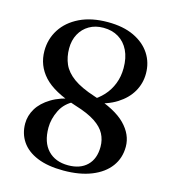

<svg xmlns="http://www.w3.org/2000/svg" viewBox="-109 -801 795 901"><g transform="rotate(15 289.0 -350.5)"><path d="M282 13.5Q205.5 13.5 154.2 -7.8Q103 -29 77.5 -66.8Q52 -104.5 52 -153.5Q52 -192 73 -226.8Q94 -261.5 136.8 -287.5Q179.5 -313.5 244.5 -325L251.5 -312.5Q204.5 -290.5 183.5 -248Q162.5 -205.5 162.5 -163Q162.5 -92 198.5 -54Q234.5 -16 297 -16Q355.5 -16 388.8 -48.5Q422 -81 422 -139Q422 -173 407.2 -201.2Q392.5 -229.5 357 -253Q321.5 -276.5 259 -295.5Q146.5 -331 98.8 -383.2Q51 -435.5 51 -506.5Q51 -564 81 -611Q111 -658 168 -685.8Q225 -713.5 304.5 -713.5Q379.5 -713.5 431.8 -688.8Q484 -664 511.5 -621.8Q539 -579.5 539 -526Q539 -478.5 515.8 -438Q492.5 -397.5 447.2 -368.8Q402 -340 335 -329L322 -341Q354 -358.5 378.8 -385.5Q403.5 -412.5 417.2 -447.5Q431 -482.5 431 -524Q431 -573.5 413.8 -609Q396.5 -644.5 365.2 -663.5Q334 -682.5 291.5 -682.5Q252 -682.5 222.5 -665.2Q193 -648 176.5 -617.5Q160 -587 160 -547.5Q160 -505.5 175 -471.5Q190 -437.5 227.5 -410.2Q265 -383 333 -361Q440.5 -327 488.5 -278Q536.5 -229 536.5 -170Q536.5 -115 506 -73.8Q475.5 -32.5 418.2 -9.5Q361 13.5 282 13.5Z"/></g></svg>

Font: Fraunces 24pt
Style: Regular
Weight: 400
Version: Version 1.000;[b76b70a41]